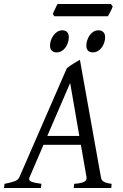

<svg xmlns="http://www.w3.org/2000/svg" viewBox="-37 -943 617 963"><path d="M181.2 -216.8 111.3 -54.2Q104.5 -39.1 118.9 -32.5Q133.3 -25.9 170.9 -21L168 0H-17.1L-14.2 -21Q16.6 -26.9 35.2 -33.4Q53.7 -40 60.1 -54.2L297.9 -600.1Q304.2 -606 313 -612.1Q321.8 -618.2 331.1 -623.8Q340.3 -629.4 348.9 -634.5Q357.4 -639.6 363.8 -643.1L469.2 -54.2Q470.2 -47.4 472.9 -42.2Q475.6 -37.1 481.4 -33Q487.3 -28.8 497.3 -25.9Q507.3 -22.9 522.9 -21L521 0H333L335 -21Q369.6 -23.4 384.8 -31Q399.9 -38.6 397 -54.2L368.7 -216.8ZM360.8 -261.2 314.9 -526.9 200.2 -261.2ZM308.1 -756.3Q308.1 -742.7 303.7 -729.2Q299.3 -715.8 291.5 -704.8Q283.7 -693.8 272.2 -687Q260.7 -680.2 247.1 -680.2Q231.4 -680.2 222.7 -689Q213.9 -697.8 213.9 -714.4Q213.9 -727.5 218.5 -741Q223.1 -754.4 231.2 -765.6Q239.3 -776.9 250.7 -783.9Q262.2 -791 275.9 -791Q291 -791 299.6 -782Q308.1 -772.9 308.1 -756.3ZM490.2 -756.3Q490.2 -742.7 485.8 -729.2Q481.4 -715.8 473.4 -704.8Q465.3 -693.8 453.9 -687Q442.4 -680.2 428.2 -680.2Q413.1 -680.2 404.5 -689Q396 -697.8 396 -714.4Q396 -727.5 400.4 -741Q404.8 -754.4 412.6 -765.6Q420.4 -776.9 431.6 -783.9Q442.9 -791 457 -791Q472.2 -791 481.2 -782Q490.2 -772.9 490.2 -756.3ZM528.3 -910.6Q526.9 -905.3 523.7 -898.4Q520.5 -891.6 516.8 -884.8Q513.2 -877.9 509.8 -871.6Q506.3 -865.2 503.9 -861.3H235.8L228 -873Q230 -877.9 232.9 -884.5Q235.8 -891.1 239 -897.9Q242.2 -904.8 245.6 -911.4Q249 -918 252 -922.9H519Z"/></svg>

Font: Gentium Plus Eur
Style: Italic
Weight: 400
Italic angle: -8°
Designer: J. Victor Gaultney, Annie Olsen, Iska Routamaa, Becca Hirsbrunner
Foundry: SIL International
Version: Version 5.000